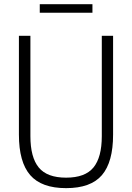

<svg xmlns="http://www.w3.org/2000/svg" viewBox="-20 -916 649 944"><path d="M305 9Q184 9 128.5 -55Q73 -119 73 -254V-740H129.5V-246.5Q129.5 -142.5 170.5 -92.5Q211.5 -42.5 305 -42.5Q398.5 -42.5 439.5 -92.5Q480.5 -142.5 480.5 -246.5V-740H536V-254Q536 -119 481.2 -55Q426.5 9 305 9ZM175.5 -853.5V-895.5H434.5V-853.5Z"/></svg>

Font: Encode Sans Cnd Lt
Style: Regular
Weight: 300
Width: 3
Designer: Multiple Designers
Foundry: Impallari Type
Version: Version 3.002; ttfautohint (v1.8.3) -l 8 -r 50 -G 200 -x 14 